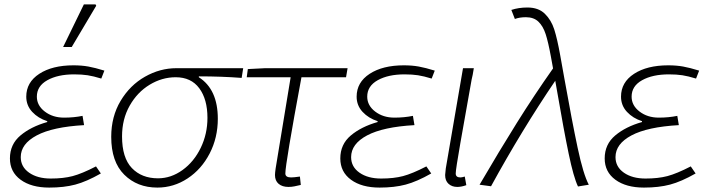

<svg xmlns="http://www.w3.org/2000/svg" viewBox="-20 -837 3190 870"><path d="M25 -119Q25 -183 72.5 -223Q120 -263 194 -284V-288Q153 -301 126 -330Q99 -359 99 -399Q99 -464 158 -502.5Q217 -541 313 -541Q350 -541 380.5 -535.5Q411 -530 453 -517L439 -481Q403 -492 377 -496Q351 -500 316 -500Q242 -500 194.5 -473.5Q147 -447 147 -399Q147 -359 183 -331.5Q219 -304 270 -304Q315 -304 354 -312L361 -270Q219 -262 146.5 -223.5Q74 -185 74 -125Q74 -81 112 -54.5Q150 -28 210 -28Q267 -28 309 -39Q351 -50 415 -83L437 -51Q372 -14 321 -0.5Q270 13 203 13Q122 13 73.5 -22.5Q25 -58 25 -119ZM360 -817H413L416 -811L305 -624H266Z M484 -217Q484 -309 526.5 -380Q569 -451 637 -489.5Q705 -528 779 -528H1082L1075 -484Q984 -491 881 -491V-487Q967 -432 967 -299Q967 -213 930 -141.5Q893 -70 830 -28.5Q767 13 693 13Q602 13 543 -45.5Q484 -104 484 -217ZM920 -303Q920 -387 883 -437Q846 -487 776 -487Q714 -487 658 -453Q602 -419 567.5 -358Q533 -297 533 -219Q533 -122 577.5 -75.5Q622 -29 696 -29Q755 -29 807 -66.5Q859 -104 889.5 -167Q920 -230 920 -303Z M1226 -44Q1226 -53 1229 -74L1297 -487H1098L1103 -524L1181 -528H1555L1548 -487H1346Q1273 -94 1273 -51Q1273 -33 1299 -33Q1311 -33 1339 -37L1343 1Q1326 5 1313.5 7.5Q1301 10 1287 10Q1259 10 1242.5 -4Q1226 -18 1226 -44Z M1522 -119Q1522 -183 1569.5 -223Q1617 -263 1691 -284V-288Q1650 -301 1623 -330Q1596 -359 1596 -399Q1596 -464 1655 -502.5Q1714 -541 1810 -541Q1847 -541 1877.5 -535.5Q1908 -530 1950 -517L1936 -481Q1900 -492 1874 -496Q1848 -500 1813 -500Q1739 -500 1691.5 -473.5Q1644 -447 1644 -399Q1644 -359 1680 -331.5Q1716 -304 1767 -304Q1812 -304 1851 -312L1858 -270Q1716 -262 1643.5 -223.5Q1571 -185 1571 -125Q1571 -81 1609 -54.5Q1647 -28 1707 -28Q1764 -28 1806 -39Q1848 -50 1912 -83L1934 -51Q1869 -14 1818 -0.5Q1767 13 1700 13Q1619 13 1570.5 -22.5Q1522 -58 1522 -119Z M1997 -44Q1997 -50 2000 -74L2078 -528H2127Q2122 -495 2117 -476Q2088 -314 2066.5 -191.5Q2045 -69 2045 -51Q2045 -33 2066 -33Q2073 -33 2086 -37L2093 2Q2071 10 2052 10Q2028 10 2012.5 -4Q1997 -18 1997 -44Z M2505 -420 2496 -471Q2344 -247 2205 7L2153 0Q2243 -154 2321.5 -279.5Q2400 -405 2486 -527L2476 -582Q2464 -647 2452.5 -682.5Q2441 -718 2420 -738.5Q2399 -759 2363 -759Q2334 -759 2313 -751L2297 -792Q2330 -803 2370 -803Q2420 -803 2449 -774.5Q2478 -746 2491.5 -703.5Q2505 -661 2518 -589L2537 -483Q2572 -287 2597.5 -167Q2623 -47 2648 0L2599 8Q2579 -34 2557 -139.5Q2535 -245 2505 -420Z M2720 -119Q2720 -183 2767.5 -223Q2815 -263 2889 -284V-288Q2848 -301 2821 -330Q2794 -359 2794 -399Q2794 -464 2853 -502.5Q2912 -541 3008 -541Q3045 -541 3075.5 -535.5Q3106 -530 3148 -517L3134 -481Q3098 -492 3072 -496Q3046 -500 3011 -500Q2937 -500 2889.5 -473.5Q2842 -447 2842 -399Q2842 -359 2878 -331.5Q2914 -304 2965 -304Q3010 -304 3049 -312L3056 -270Q2914 -262 2841.5 -223.5Q2769 -185 2769 -125Q2769 -81 2807 -54.5Q2845 -28 2905 -28Q2962 -28 3004 -39Q3046 -50 3110 -83L3132 -51Q3067 -14 3016 -0.5Q2965 13 2898 13Q2817 13 2768.5 -22.5Q2720 -58 2720 -119Z"/></svg>

Font: Nebula Sans Light
Style: Regular
Weight: 300
Italic angle: -9°
Designer: Paul D. Hunt for Adobe (as Source Sans)
Foundry: Nebula Entertainment & Broadcasting LLC
Version: Version 1.010